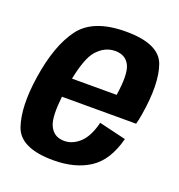

<svg xmlns="http://www.w3.org/2000/svg" viewBox="-114 -697 746 798"><g transform="rotate(20 259.5 -298.0)"><path d="M207.5 5Q61.5 5 33.2 -77Q5 -159 26 -296.5Q48.5 -443.5 107 -522.2Q165.5 -601 310 -601Q456.5 -601 484.8 -522Q513 -443 489 -299.5Q485 -274.5 479.5 -255.5H151.5Q141.5 -166.5 156 -130.5Q174 -86 222.5 -86Q259.5 -86 291 -115.2Q322.5 -144.5 338 -208L457.5 -179.5Q431 -78 367.2 -36.5Q303.5 5 207.5 5ZM165 -340.5H362.5Q377 -434 360.5 -471Q342.5 -510 295.5 -510Q248 -510 213 -469Q184.5 -435.5 165 -340.5Z"/></g></svg>

Font: Anybody SemiBold
Style: Italic
Weight: 600
Italic angle: -10°
Designer: Tyler Finck
Foundry: Etcetera Type Company
Version: Version 1.010; ttfautohint (v1.8.3) -l 8 -r 50 -G 200 -x 14 